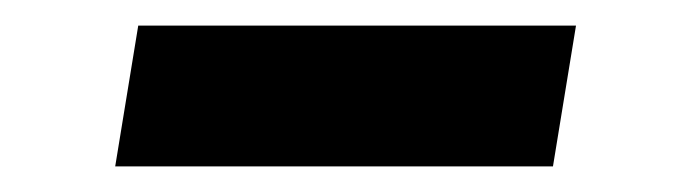

<svg xmlns="http://www.w3.org/2000/svg" viewBox="-20 -415 540 150"><path d="M412 -285H70L88 -395H430Z"/></svg>

Font: Iosevka Aile Extrabold Oblique
Style: Regular
Weight: 800
Italic angle: -9°
Designer: Belleve Invis
Foundry: Belleve Invis
Version: Version 31.1.0; ttfautohint (v1.8.4)